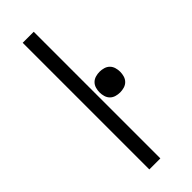

<svg xmlns="http://www.w3.org/2000/svg" viewBox="-244 -762 788 788"><g transform="rotate(-45 150.0 -367.5)"><path d="M92 0V-735H156V0ZM231 -308Q219 -308 207 -311.5Q195 -315 186.5 -323.5Q178 -332 174.5 -344Q171 -356 171 -368Q171 -380 174.5 -392Q178 -404 186.5 -412.5Q195 -421 207 -424.5Q219 -428 231 -428Q243 -428 255 -424.5Q267 -421 275.5 -412.5Q284 -404 287.5 -392Q291 -380 291 -368Q291 -356 287.5 -344Q284 -332 275.5 -323.5Q267 -315 255 -311.5Q243 -308 231 -308Z"/></g></svg>

Font: Iosevka Aile Light
Style: Regular
Weight: 300
Designer: Belleve Invis
Foundry: Belleve Invis
Version: Version 27.3.5; ttfautohint (v1.8.4)